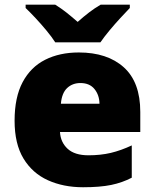

<svg xmlns="http://www.w3.org/2000/svg" viewBox="-20 -786 658 816"><path d="M314.9 -563Q436 -563 506.1 -500Q576.2 -437 576.2 -310.1V-225.1H234.9Q237.3 -181.6 267.3 -153.8Q297.4 -126 356 -126Q407.7 -126 450.9 -136.2Q494.1 -146.5 540 -168V-30.8Q500 -9.8 452.6 0Q405.3 9.8 333 9.8Q249.5 9.8 183.6 -20Q117.7 -49.8 79.8 -112.3Q42 -174.8 42 -272.9Q42 -372.6 76.2 -436.8Q110.4 -501 171.9 -532Q233.4 -563 314.9 -563ZM321.8 -433.1Q288.1 -433.1 265.4 -411.9Q242.7 -390.6 238.8 -345.2H402.8Q402.3 -381.8 381.6 -407.5Q360.8 -433.1 321.8 -433.1ZM214.8 -606Q200.2 -628.9 177.7 -656Q155.3 -683.1 131.6 -708.5Q107.9 -733.9 88.9 -752V-766.1H214.8Q241.2 -749.5 262.5 -732.7Q283.7 -715.8 310.1 -692.9Q335.9 -715.8 358.9 -733.4Q381.8 -751 407.7 -766.1H531.7V-752Q515.1 -734.9 491.7 -709.5Q468.3 -684.1 445.3 -656.5Q422.4 -628.9 406.7 -606Z"/></svg>

Font: Open Sans ExtraBold
Style: Regular
Weight: 800
Designer: Monotype Design Team
Foundry: Monotype Imaging Inc.
Version: Version 3.003; ttfautohint (v1.8.4)